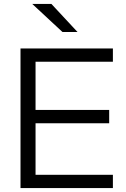

<svg xmlns="http://www.w3.org/2000/svg" viewBox="-20 -963 643 983"><path d="M558 0H85V-715H558V-647H162V-68H558ZM539 -332H152V-400H539ZM300 -799 145 -943H243L377 -799Z"/></svg>

Font: Wix Madefor Display
Style: Regular
Weight: 400
Designer: Dalton Maag Ltd
Foundry: Dalton Maag Ltd
Version: Version 3.100